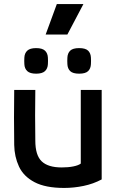

<svg xmlns="http://www.w3.org/2000/svg" viewBox="-20 -913 575 946"><path d="M378 -470H481V-29Q440 -7 392 3Q344 13 296 13Q204 13 150 -15.5Q96 -44 73.5 -92.5Q51 -141 50 -199Q49 -270 49 -334.5Q49 -399 50 -470H154Q152 -345 154 -220Q154 -148 185.5 -118Q217 -88 284 -88Q316 -88 341 -93Q366 -98 378 -107ZM158 -550Q128 -550 114.5 -562.5Q101 -575 100 -597Q99 -613 100 -629Q101 -651 114.5 -663.5Q128 -676 158 -676Q188 -676 201.5 -663.5Q215 -651 216 -629Q217 -613 216 -597Q215 -575 201.5 -562.5Q188 -550 158 -550ZM370 -550Q339 -550 326 -562.5Q313 -575 312 -597Q311 -613 312 -629Q313 -651 326 -663.5Q339 -676 370 -676Q401 -676 414 -663.5Q427 -651 428 -629Q429 -613 428 -597Q427 -575 414 -562.5Q401 -550 370 -550ZM260 -893H391L312 -743H205Z"/></svg>

Font: Kreadon Light
Style: Bold
Weight: 600
Designer: Reiya WATANABE
Foundry: StudioGnu
Version: Version 1.003; ttfautohint (v1.8.4.7-5d5b);gftools[0.9.32]